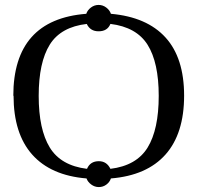

<svg xmlns="http://www.w3.org/2000/svg" viewBox="-20 -716 802 779"><path d="M35 -328 34 -327Q34 -637 330 -660Q335 -675 349 -685.5Q363 -696 380 -696Q397 -696 411 -685.5Q425 -675 430 -660Q576 -647 651.5 -564Q727 -481 727 -328Q727 -174 651.5 -89Q576 -4 430 8Q425 23 411.5 33Q398 43 381 43Q364 43 350 32.5Q336 22 331 8Q186 -4 110.5 -89Q35 -174 35 -328ZM332 -619H333Q227 -607 182 -535Q137 -463 137 -327Q137 -191 182 -117.5Q227 -44 333 -31Q346 -62 381 -62Q413 -62 428 -31Q534 -44 579 -117.5Q624 -191 624 -327Q624 -462 579 -534Q534 -606 428 -619Q416 -589 380 -589Q346 -589 332 -619Z"/></svg>

Font: Libra Serif Modern
Style: Regular
Weight: 400
Designer: Stefan Peev, Context Ltd
Foundry: Stefan Peev, Context Ltd
Version: Version 1.000